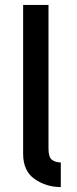

<svg xmlns="http://www.w3.org/2000/svg" viewBox="-20 -760 311 780"><path d="M74 -740H177V-156Q177 -121 191.5 -110.5Q206 -100 227 -100V0Q168 0 121 -32.5Q74 -65 74 -135Z"/></svg>

Font: Easer Grotesk Variable
Style: Regular
Weight: 400
Designer: Boardeaser, Bonnie Shaver-Troup, Thomas Jockin
Foundry: Lexend
Version: Version 1.001;Glyphs 3.1.2 (3151)